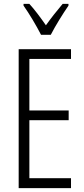

<svg xmlns="http://www.w3.org/2000/svg" viewBox="-20 -967 432 987"><path d="M191 -788H241C265 -835 303 -896 332 -938V-947H302C268 -906 246 -879 216 -837C189 -876 157 -919 131 -947H101V-938C129 -899 167 -835 191 -788ZM345 0V-51H131V-349H333V-399H131V-664H345V-714H76V0Z"/></svg>

Font: Noto Sans Devanagari UI ExtraCondensed Light
Style: Regular
Weight: 300
Width: 2
Designer: Jelle Bosma - Monotype Design Team
Foundry: Monotype Imaging Inc.
Version: Version 2.004